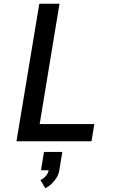

<svg xmlns="http://www.w3.org/2000/svg" viewBox="-20 -755 640 1026"><path d="M68 0 190 -735H298L192 -92H484L469 0ZM222 251 196 207Q212 200 224.5 186Q237 172 240 155H199L215 57H313L297 155Q295 170 288 184Q281 198 271 210.5Q261 223 248.5 233.5Q236 244 222 251Z"/></svg>

Font: Iosevka SS04 Semibold Extended
Style: Italic
Weight: 600
Width: 7
Italic angle: -9°
Monospace: yes
Designer: Belleve Invis
Foundry: Belleve Invis
Version: Version 19.0.0; ttfautohint (v1.8.4)